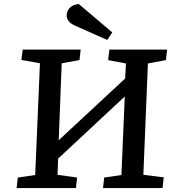

<svg xmlns="http://www.w3.org/2000/svg" viewBox="-20 -951 893 971"><path d="M611 -463 274 -149 271 -67 370 -53 364 0H64L70 -53L158 -66L182 -631L88 -648L95 -700H388L382 -647L292 -631L277 -242L613 -554L617 -630L527 -647L533 -700H825L819 -647L728 -630L705 -67L808 -54L802 0H501L507 -53L594 -66ZM548 -787 522 -749 358 -822Q336 -832 326.5 -845Q317 -858 317 -874Q317 -893 331 -909.5Q345 -926 378 -931Z"/></svg>

Font: Literata 7pt Medium
Style: Italic
Weight: 500
Italic angle: -2°
Designer: Latin by Veronika Burian and Jose Scaglione. Greek by Irene Vlachou. Cyrillic by Vera Evstafieva
Foundry: TypeTogether
Version: Version 3.002